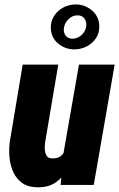

<svg xmlns="http://www.w3.org/2000/svg" viewBox="-20 -812 523 843"><path d="M258.3 -136.7 326.7 -528.3H483.4L391.6 0H246.1ZM287.1 -238.3 321.8 -238.8Q317.9 -200.7 308.1 -156.7Q298.3 -112.8 278.8 -74.5Q259.3 -36.1 226.6 -12.5Q193.8 11.2 144.5 10.3Q103.5 9.8 78.1 -8.1Q52.7 -25.9 39.1 -54.7Q25.4 -83.5 22 -117.9Q18.6 -152.3 22.5 -186.5L79.6 -528.3H235.8L177.7 -184.6Q176.8 -176.3 176.5 -164.8Q176.3 -153.3 178.7 -142.6Q181.2 -131.8 187.5 -124.5Q193.8 -117.2 206.5 -116.7Q239.3 -114.7 255.4 -135.3Q271.5 -155.8 277.8 -184.8Q284.2 -213.9 287.1 -238.3ZM203.1 -689.5Q202.6 -719.2 218 -742.7Q233.4 -766.1 258.5 -779.3Q283.7 -792.5 312.5 -792.5Q353 -792.5 384.3 -765.6Q415.5 -738.8 416 -696.3Q416.5 -666.5 400.9 -643.6Q385.3 -620.6 360.1 -607.9Q335 -595.2 306.6 -595.2Q266.1 -595.2 235.1 -621.1Q204.1 -647 203.1 -689.5ZM260.7 -689.9Q257.8 -670.4 267.8 -656.2Q277.8 -642.1 297.9 -642.1Q320.8 -642.1 337.9 -658Q355 -673.8 358.4 -695.8Q361.3 -715.3 351.3 -730Q341.3 -744.6 320.3 -744.6Q297.9 -744.6 281 -728Q264.2 -711.4 260.7 -689.9Z"/></svg>

Font: Roboto Condensed Black
Style: Italic
Weight: 900
Italic angle: -12°
Designer: Christian Robertson
Foundry: Google
Version: Version 3.008; 2023